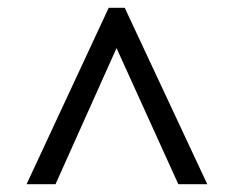

<svg xmlns="http://www.w3.org/2000/svg" viewBox="-20 -734 599 491"><path d="M48 -263 258 -714H299L510 -263H436L278 -611L122 -263Z"/></svg>

Font: Noto Nastaliq Urdu SemiBold
Style: Regular
Weight: 600
Version: Version 3.007